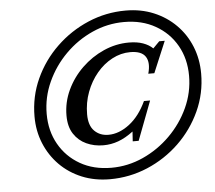

<svg xmlns="http://www.w3.org/2000/svg" viewBox="-54 -831 1010 902"><g transform="rotate(-5 451.0 -380.5)"><path d="M429 10.5Q357 10.5 297 -14.2Q237 -39 193.2 -83.2Q149.5 -127.5 125.2 -186.5Q101 -245.5 101 -313.5Q101 -408 139 -491Q177 -574 242.8 -637.2Q308.5 -700.5 393 -736.5Q477.5 -772.5 570.5 -772.5Q642.5 -772.5 702.5 -747.5Q762.5 -722.5 806.5 -678.2Q850.5 -634 874.5 -574.8Q898.5 -515.5 898.5 -447Q898.5 -353.5 860.5 -270.5Q822.5 -187.5 756.8 -124.2Q691 -61 606.5 -25.2Q522 10.5 429 10.5ZM440.5 -42.5Q518.5 -42.5 590.2 -75Q662 -107.5 718.5 -163.5Q775 -219.5 808 -291.2Q841 -363 841 -441.5Q841 -521.5 805.5 -584.2Q770 -647 706.2 -683.2Q642.5 -719.5 558.5 -719.5Q480 -719.5 408.2 -687.2Q336.5 -655 280.5 -599Q224.5 -543 191.8 -471.2Q159 -399.5 159 -320.5Q159 -240.5 194.5 -177.8Q230 -115 293.2 -78.8Q356.5 -42.5 440.5 -42.5ZM412 -151Q368.5 -151 332 -167.8Q295.5 -184.5 273.2 -218.5Q251 -252.5 251 -305Q251 -368 277.8 -425Q304.5 -482 350.2 -526.2Q396 -570.5 453.5 -596Q511 -621.5 572.5 -621.5Q611 -621.5 639 -611.5Q667 -601.5 685 -584L715.5 -615H741.5L679.5 -467.5H651Q665.5 -519 647 -547.5Q628.5 -576 575 -576Q530.5 -576 489.5 -554.2Q448.5 -532.5 416.8 -494.5Q385 -456.5 366.5 -407Q348 -357.5 348 -302.5Q348 -249.5 374 -223.8Q400 -198 440 -198Q490 -198 538.8 -235.2Q587.5 -272.5 619.5 -341.5H648.5L578.5 -157.5H550.5L553.5 -203.5Q517 -176 482.8 -163.5Q448.5 -151 412 -151Z"/></g></svg>

Font: Libre Caslon Text Medium Italic
Style: Regular
Weight: 500
Italic angle: -22.583°
Designer: Pablo Impallari, Rodrigo Fuenzalida, Katja Schimmel
Foundry: Pablo Impallari, Rodrigo Fuenzalida
Version: Version 2.000